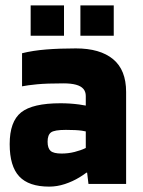

<svg xmlns="http://www.w3.org/2000/svg" viewBox="-20 -684 530 714"><path d="M16 -148Q16 -232 58.5 -266Q101 -300 205 -300Q240 -300 274 -295.5Q308 -291 318 -286V-190Q305 -195 284.5 -198Q264 -201 225 -201Q182 -201 169.5 -191.5Q157 -182 157 -157Q157 -133 168 -123Q179 -113 209 -113Q234 -113 257.5 -119Q281 -125 297.5 -133Q314 -141 318 -146V-56Q301 -40 275.5 -24.5Q250 -9 221 0.5Q192 10 163 10Q87 10 51.5 -28Q16 -66 16 -148ZM309 0 304 -42H299V-327Q299 -343 290 -353.5Q281 -364 262.5 -369Q244 -374 216 -374Q153 -374 117.5 -370.5Q82 -367 62 -363V-486Q102 -496 151.5 -500Q201 -504 262 -504Q352 -504 400.5 -464Q449 -424 449 -342V0ZM403 -551H279V-664H403ZM218 -551H94V-664H218Z"/></svg>

Font: Blinker
Style: Regular
Weight: 400
Designer: Juergen Huber
Foundry: supertype
Version: 1.017